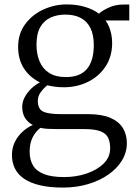

<svg xmlns="http://www.w3.org/2000/svg" viewBox="-20 -583 618 868"><path d="M264 265Q204 265 160.2 254.5Q116.5 244 88.5 224.8Q60.5 205.5 47.2 178.2Q34 151 34 118Q34 85.5 47 59Q60 32.5 81.5 12.8Q103 -7 128.5 -18Q106 -29.5 93.2 -49.8Q80.5 -70 80.5 -100Q80.5 -123 92 -144.2Q103.5 -165.5 121.8 -182.8Q140 -200 160.5 -210.5Q113.5 -234 87.8 -274.2Q62 -314.5 62 -371Q62 -431 94 -474Q126 -517 176.2 -540Q226.5 -563 281 -563Q326.5 -563 363.8 -552Q401 -541 427.5 -521Q438 -532.5 469 -547.5Q500 -562.5 537.5 -562.5H564.5V-490.5H457Q466 -478.5 472.8 -462.5Q479.5 -446.5 483.2 -427.8Q487 -409 487 -388.5Q487 -327.5 457.2 -282.5Q427.5 -237.5 377.8 -213Q328 -188.5 269 -188.5Q249.5 -188.5 230.5 -190.8Q211.5 -193 194 -197.5Q177.5 -184.5 164.2 -166.5Q151 -148.5 151 -127.5Q151 -90 175.2 -78.5Q199.5 -67 256.5 -67H378.5Q439.5 -67 478.2 -50.5Q517 -34 535.2 -4.5Q553.5 25 553.5 64Q553.5 106 531.5 142.2Q509.5 178.5 470.2 206Q431 233.5 378.5 249.2Q326 265 264 265ZM270 217.5Q324 217.5 371.5 201.5Q419 185.5 448.5 156.5Q478 127.5 478 87.5Q478 60.5 469.5 41Q461 21.5 435.5 11Q410 0.5 359 0.5H236Q215 0.5 196.2 -0.5Q177.5 -1.5 162.5 -5Q139.5 13 126.8 39.5Q114 66 114 102.5Q114 139 129.2 164.8Q144.5 190.5 178.8 204Q213 217.5 270 217.5ZM278 -234.5Q342 -234.5 373 -271.2Q404 -308 404 -379Q404 -425.5 389 -456Q374 -486.5 345.2 -501.8Q316.5 -517 275.5 -517Q238.5 -517 209 -503.8Q179.5 -490.5 162.2 -460.8Q145 -431 145 -380.5Q145 -339 158.8 -305.8Q172.5 -272.5 202 -253.5Q231.5 -234.5 278 -234.5Z"/></svg>

Font: Merriweather 36pt Light
Style: Regular
Weight: 300
Designer: Eben Sorkin
Foundry: Eben Sorkin
Version: Version 2.100